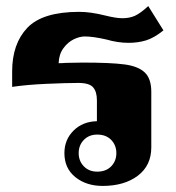

<svg xmlns="http://www.w3.org/2000/svg" viewBox="-20 -602 580 632"><path d="M192 -98Q192 -142 222 -172Q252 -202 299 -203V-272Q299 -300 286.5 -314.5Q274 -329 238 -329Q198 -329 132 -326Q66 -323 20 -316V-367Q20 -458 70 -510.5Q120 -563 241 -563Q278 -563 326 -551Q362 -542 383 -542Q406 -542 424 -550Q442 -558 468 -582L518 -502Q487 -477 460.5 -469Q434 -461 403 -461Q368 -461 330 -472Q286 -482 259 -482Q242 -482 222.5 -472.5Q203 -463 188.5 -443Q174 -423 173 -394Q186 -394 196 -395L252 -396Q344 -396 389.5 -390Q435 -384 456.5 -363.5Q478 -343 478 -300V-117Q478 -57 433.5 -23.5Q389 10 318 10Q264 10 228 -19Q192 -48 192 -98ZM363 -98Q363 -124 346 -141.5Q329 -159 300 -159Q273 -159 256 -141.5Q239 -124 239 -98Q239 -72 256 -54.5Q273 -37 300 -37Q329 -37 346 -54.5Q363 -72 363 -98Z"/></svg>

Font: Taviraj
Style: Bold
Weight: 700
Designer: Katatrad Team
Foundry: CadsonDemak
Version: Version 1.001